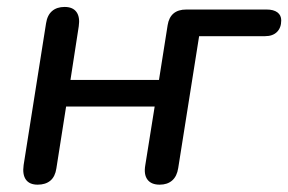

<svg xmlns="http://www.w3.org/2000/svg" viewBox="-20 -514 814 542"><path d="M46.7 -48.1 110 -448.1Q113.5 -471.2 127 -482.8Q140.5 -494.4 162.4 -494.4Q185.6 -494.4 195.9 -480.1Q206.2 -465.7 202.3 -439.7L178.9 -288.4H428.8L453.2 -442.8Q460.3 -487.1 505.9 -487.1H732.9Q752.3 -487.1 763.1 -479.1Q773.9 -471 773.9 -456.5Q773.9 -435.8 762 -423.9Q750 -411.9 728.4 -411.9H542.1L483.1 -39.7Q479.6 -16.5 466.1 -4.6Q452.6 7.3 430.7 7.3Q406.9 7.3 396.2 -7.1Q385.6 -21.4 390.1 -47.4L416.6 -213.2H166.6L139.1 -38.4Q135.6 -15.3 122.1 -4Q108.6 7.3 86.3 7.3Q63.1 7.3 53 -7.1Q42.9 -21.4 46.7 -48.1Z"/></svg>

Font: SN Pro Thin
Style: Italic
Weight: 200
Italic angle: -9°
Designer: Tobias Whetton
Foundry: Supernotes
Version: Version 1.003;Glyphs 3.3 (3324)